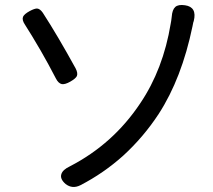

<svg xmlns="http://www.w3.org/2000/svg" viewBox="-20 -736 849 767"><path d="M242 -1Q219 -21 225 -40Q230 -58 260 -72Q432 -161 540 -323Q632 -459 662 -642Q664 -651 666 -669Q668 -697 680 -708Q692 -719 719 -715Q768 -708 754 -652Q753 -650 752 -646Q750 -635 749 -631Q706 -423 614 -281Q553 -188 472 -114Q394 -44 301 4Q269 20 242 -1ZM227 -400Q213 -403 203 -423Q173 -481 143 -533Q104 -600 80 -637Q67 -656 72 -669Q77 -680 99 -692Q118 -702 128 -702Q140 -701 151 -685Q210 -594 282 -463Q292 -444 287 -432Q282 -422 261 -410Q240 -398 227 -400Z"/></svg>

Font: GenSenRounded JP R
Style: Regular
Weight: 400
Version: Version 1.501;PS 1;hotconv 16.6.51;makeotf.lib2.5.65220